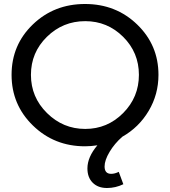

<svg xmlns="http://www.w3.org/2000/svg" viewBox="-20 -726 852 962"><path d="M593 -41Q554 -7 529 35Q504 77 504 108Q504 145 537 145Q555 145 575 135L598 197Q559 216 516 216Q471 216 444.5 189.5Q418 163 418 118Q418 61 468 2Q435 7 406 7Q252 7 145 -97Q38 -201 38 -351Q38 -501 144.5 -603.5Q251 -706 406 -706Q561 -706 667.5 -603Q774 -500 774 -351Q774 -253 725 -170.5Q676 -88 593 -41ZM407 -620Q295 -620 215 -541.5Q135 -463 135 -351Q135 -239 215.5 -159.5Q296 -80 407 -80Q518 -80 597 -159.5Q676 -239 676 -351Q676 -463 597 -541.5Q518 -620 407 -620Z"/></svg>

Font: Montserrat arm
Style: Regular
Weight: 400
Designer: Julieta Ulanovsky
Foundry: Julieta Ulanovsky
Version: Version 6.000;PS 006.000;hotconv 1.0.88;makeotf.lib2.5.64775